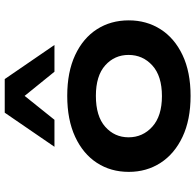

<svg xmlns="http://www.w3.org/2000/svg" viewBox="-27 -788 825 811"><g transform="rotate(-90 385.5 -382.5)"><path d="M386 10Q285 10 213 -24Q141 -58 103 -117Q65 -176 65 -251Q65 -327 103 -385.5Q141 -444 213 -477.5Q285 -511 386 -511Q487 -511 558.5 -477.5Q630 -444 667.5 -385.5Q705 -327 705 -251Q705 -176 667.5 -117Q630 -58 558.5 -24Q487 10 386 10ZM385 -111Q470 -111 514.5 -151.5Q559 -192 559 -252Q559 -311 515 -350.5Q471 -390 386 -390Q300 -390 255.5 -350.5Q211 -311 211 -252Q211 -192 256 -151.5Q301 -111 385 -111ZM171 -565 315 -775H457L601 -565H488L386 -691L285 -565Z"/></g></svg>

Font: Nunito Sans 7pt Expanded
Style: Bold
Weight: 700
Width: 7
Designer: Vernon Adams
Foundry: Vernon Adams
Version: Version 3.101;gftools[0.9.27]